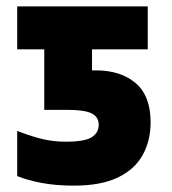

<svg xmlns="http://www.w3.org/2000/svg" viewBox="-20 -573 540 603"><path d="M212 10Q155 10 110.5 1.5Q66 -7 34 -20V-162Q66 -149 104.5 -138.5Q143 -128 186 -128Q246 -128 268 -142Q290 -156 290 -181Q290 -206 267.5 -217Q245 -228 191 -228H119V-418H34V-553H444V-418H269V-352H281Q359 -352 406 -312Q453 -272 453 -189Q453 -131 428 -86Q403 -41 350 -15.5Q297 10 212 10Z"/></svg>

Font: Noto Sans Mono ExtraCondensed Black
Style: Regular
Weight: 900
Width: 2
Designer: Monotype Design Team
Foundry: Monotype Imaging Inc.
Version: Version 2.014